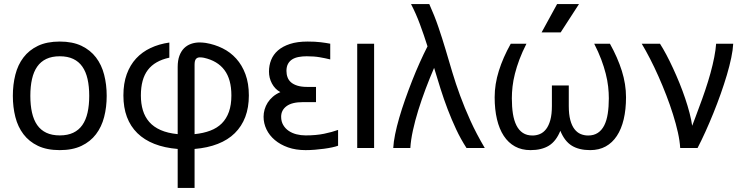

<svg xmlns="http://www.w3.org/2000/svg" viewBox="-20 -736 3701 955"><path d="M43.9 -259.3Q43.9 -315.4 56.4 -364.5Q68.8 -413.6 96.7 -450.2Q124.5 -486.8 168.9 -508.1Q213.4 -529.3 277.3 -529.3Q340.8 -529.3 385.3 -508.1Q429.7 -486.8 457.5 -450.2Q485.4 -413.6 498 -364.5Q510.7 -315.4 510.7 -259.3Q510.7 -203.1 498 -154.1Q485.4 -105 457.5 -68.4Q429.7 -31.7 385.3 -10.5Q340.8 10.7 277.3 10.7Q213.4 10.7 168.9 -10.5Q124.5 -31.7 96.7 -68.4Q68.8 -105 56.4 -154.1Q43.9 -203.1 43.9 -259.3ZM130.9 -259.3Q130.9 -212.4 139.2 -175.8Q147.5 -139.2 165 -114Q182.6 -88.9 210.4 -75.7Q238.3 -62.5 277.3 -62.5Q316.4 -62.5 344.2 -75.7Q372.1 -88.9 389.6 -114Q407.2 -139.2 415.5 -175.8Q423.8 -212.4 423.8 -259.3Q423.8 -306.2 415.5 -342.8Q407.2 -379.4 389.6 -404.5Q372.1 -429.7 344.2 -442.9Q316.4 -456.1 277.3 -456.1Q238.3 -456.1 210.4 -442.9Q182.6 -429.7 165 -404.5Q147.5 -379.4 139.2 -342.8Q130.9 -306.2 130.9 -259.3Z M947.8 -68.8Q991.7 -73.2 1025.9 -86.2Q1060.1 -99.1 1083.3 -122.3Q1106.4 -145.5 1118.7 -179.9Q1130.9 -214.4 1130.9 -261.2Q1130.9 -341.3 1096.4 -387.5Q1062 -433.6 994.1 -448.7Q989.7 -449.7 984.1 -450.2Q978.5 -450.7 974.1 -450.7Q961.4 -450.7 954.6 -442.6Q947.8 -434.6 947.8 -414.1ZM947.8 198.7H863.8V4.9Q798.3 -0.5 748 -20.3Q697.8 -40 663.3 -73.7Q628.9 -107.4 611.3 -154.3Q593.8 -201.2 593.8 -261.2Q593.8 -321.3 610.4 -366.9Q627 -412.6 657 -445.1Q687 -477.5 729 -497.3Q771 -517.1 822.3 -524.4V-449.2Q750 -433.6 715.3 -387.9Q680.7 -342.3 680.7 -261.2Q680.7 -220.7 690.7 -187.5Q700.7 -154.3 722.4 -129.4Q744.1 -104.5 779.1 -89.1Q814 -73.7 863.8 -68.8V-402.8Q863.8 -435.1 872.3 -458.3Q880.9 -481.4 895.5 -496.1Q910.2 -510.7 930.2 -517.8Q950.2 -524.9 973.1 -524.9Q980.5 -524.9 988 -524.2Q995.6 -523.4 1003.4 -522.5Q1047.9 -515.1 1086.9 -495.8Q1126 -476.6 1155 -444.3Q1184.1 -412.1 1200.9 -366.7Q1217.8 -321.3 1217.8 -261.2Q1217.8 -201.2 1200 -154.3Q1182.1 -107.4 1147.9 -73.7Q1113.8 -40 1063.2 -20.3Q1012.7 -0.5 947.8 4.9Z M1510.3 -529.3Q1547.9 -529.3 1575.4 -525.9Q1603 -522.5 1622.6 -518.6V-440.4Q1596.7 -446.8 1569.6 -451.4Q1542.5 -456.1 1505.4 -456.1Q1483.9 -456.1 1465.6 -452.6Q1447.3 -449.2 1433.8 -440.9Q1420.4 -432.6 1412.6 -418.5Q1404.8 -404.3 1404.8 -383.3Q1404.8 -366.2 1410.2 -351.6Q1415.5 -336.9 1427.7 -326.4Q1439.9 -315.9 1459.7 -309.8Q1479.5 -303.7 1507.8 -303.7H1551.8V-228H1486.3Q1432.1 -228 1405.3 -208Q1378.4 -188 1378.4 -155.3Q1378.4 -131.8 1388.7 -114.3Q1398.9 -96.7 1415.8 -85.2Q1432.6 -73.7 1454.6 -68.1Q1476.6 -62.5 1500 -62.5Q1552.2 -62.5 1592.3 -70.8Q1632.3 -79.1 1661.6 -89.8V-11.2Q1649.9 -6.8 1631.6 -2.9Q1613.3 1 1591.6 3.9Q1569.8 6.8 1546.1 8.8Q1522.5 10.7 1500 10.7Q1451.2 10.7 1412.6 -2.9Q1374 -16.6 1346.9 -39.6Q1319.8 -62.5 1305.4 -92.5Q1291 -122.6 1291 -155.3Q1291 -173.3 1296.1 -191.4Q1301.3 -209.5 1311.5 -225.6Q1321.8 -241.7 1337.4 -255.1Q1353 -268.6 1374.5 -277.8Q1360.8 -285.2 1350.3 -296.1Q1339.8 -307.1 1332.5 -320.8Q1325.2 -334.5 1321.5 -349.4Q1317.9 -364.3 1317.9 -379.9Q1317.9 -410.6 1328.6 -437.7Q1339.4 -464.8 1362.5 -485.1Q1385.7 -505.4 1422.1 -517.3Q1458.5 -529.3 1510.3 -529.3Z M1756.8 0V-518.6H1840.8V0Z M2024.4 -715.8H2115.2Q2141.6 -657.2 2160.6 -601.3Q2179.7 -545.4 2196.3 -489.5Q2212.9 -433.6 2229.7 -377Q2246.6 -320.3 2268.6 -260.5Q2290.5 -200.7 2319.8 -136Q2349.1 -71.3 2391.1 0H2300.3Q2271.5 -44.4 2248.8 -93Q2226.1 -141.6 2206.8 -192.1Q2187.5 -242.7 2171.1 -294.7Q2154.8 -346.7 2139.2 -398.4Q2117.2 -347.2 2096.9 -293.5Q2076.7 -239.7 2060.5 -187.7Q2044.4 -135.7 2033.9 -87.6Q2023.4 -39.6 2021 0H1936Q1937.5 -29.3 1945.3 -67.9Q1953.1 -106.4 1965.8 -150.1Q1978.5 -193.8 1995.1 -241Q2011.7 -288.1 2030 -334.7Q2048.3 -381.3 2067.9 -424.8Q2087.4 -468.3 2106.4 -505.4Q2088.4 -562.5 2068.8 -615.2Q2049.3 -668 2024.4 -715.8Z M2809.1 -209Q2809.1 -167 2816.7 -138.9Q2824.2 -110.8 2837.4 -93.8Q2850.6 -76.7 2868.2 -69.3Q2885.7 -62 2905.3 -62Q2933.6 -62 2953.4 -75Q2973.1 -87.9 2985.4 -112.1Q2997.6 -136.2 3002.9 -170.4Q3008.3 -204.6 3008.3 -247.1Q3008.3 -274.9 3004.9 -305.4Q3001.5 -335.9 2992.9 -369.6Q2984.4 -403.3 2970.5 -440.4Q2956.5 -477.5 2935.5 -518.6H3013.7Q3052.2 -449.7 3073 -383.5Q3093.8 -317.4 3093.8 -252.4Q3093.8 -191.4 3082.3 -142.8Q3070.8 -94.2 3048.3 -60.1Q3025.9 -25.9 2992.7 -7.6Q2959.5 10.7 2915.5 10.7Q2859.9 10.7 2824 -11.5Q2788.1 -33.7 2767.1 -85.4Q2746.1 -33.7 2710.2 -11.5Q2674.3 10.7 2618.7 10.7Q2574.7 10.7 2541.5 -7.6Q2508.3 -25.9 2485.8 -60.1Q2463.4 -94.2 2451.9 -142.8Q2440.4 -191.4 2440.4 -252.4Q2440.4 -317.4 2461.2 -383.5Q2481.9 -449.7 2520.5 -518.6H2598.6Q2577.6 -477.5 2563.7 -440.4Q2549.8 -403.3 2541.3 -369.6Q2532.7 -335.9 2529.3 -305.4Q2525.9 -274.9 2525.9 -247.1Q2525.9 -204.6 2531.2 -170.4Q2536.6 -136.2 2548.8 -112.1Q2561 -87.9 2580.6 -75Q2600.1 -62 2628.9 -62Q2647.9 -62 2665.5 -69.3Q2683.1 -76.7 2696.3 -93.8Q2709.5 -110.8 2717.3 -138.9Q2725.1 -167 2725.1 -209V-311H2809.1ZM2751 -715.8H2859.9L2768.6 -574.7H2673.8Z M3422.9 -110.4Q3431.6 -131.8 3439.2 -153.3Q3446.8 -174.8 3456.5 -200.2Q3472.7 -242.7 3487.5 -286.6Q3502.4 -330.6 3513.9 -372.3Q3525.4 -414.1 3532.7 -451.7Q3540 -489.3 3542 -518.6H3627Q3625.5 -488.3 3617.2 -448.5Q3608.9 -408.7 3595.5 -363.3Q3582 -317.9 3564.7 -269Q3547.4 -220.2 3528.1 -172.6Q3508.8 -125 3488.8 -80.8Q3468.8 -36.6 3449.7 0H3363.3Q3361.3 -34.7 3351.8 -77.4Q3342.3 -120.1 3327.6 -166.7Q3313 -213.4 3294.4 -261.5Q3275.9 -309.6 3255.4 -355.7Q3234.9 -401.9 3213.4 -443.6Q3191.9 -485.4 3171.9 -518.6H3262.7Q3277.8 -495.1 3294.4 -463.9Q3311 -432.6 3327.6 -396.7Q3344.2 -360.8 3359.9 -322.3Q3375.5 -283.7 3388.2 -246.1Q3400.9 -208.5 3409.9 -173.8Q3418.9 -139.2 3422.9 -110.4Z"/></svg>

Font: Arian AMU
Style: Regular
Weight: 400
Designer: Ruben Hakobyan (Tarumian)
Foundry: Ruben Hakobyan (Tarumian)
Version: Version 4.003